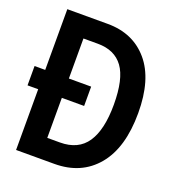

<svg xmlns="http://www.w3.org/2000/svg" viewBox="-131 -814 825 915"><g transform="rotate(20 281.5 -357.0)"><path d="M54 0V-308H0V-406H54V-714H259Q388 -714 464.5 -624.5Q541 -535 541 -364Q541 -188 462.5 -94Q384 0 248 0ZM238 -105Q331 -105 374.5 -170Q418 -235 418 -362Q418 -492 375.5 -550.5Q333 -609 247 -609H174V-406H287V-308H174V-105Z"/></g></svg>

Font: Noto Sans Mono SemiCondensed SemiBold
Style: Regular
Weight: 600
Width: 4
Designer: Monotype Design Team
Foundry: Monotype Imaging Inc.
Version: Version 2.014; ttfautohint (v1.8.4.7-5d5b)